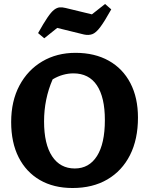

<svg xmlns="http://www.w3.org/2000/svg" viewBox="-20 -931 748 963"><path d="M344 12Q249 12 180 -28Q111 -68 73.5 -142Q36 -216 36 -319Q36 -424 77.5 -502Q119 -580 192 -623Q265 -666 359 -666Q455 -666 525.5 -626.5Q596 -587 634 -514Q672 -441 672 -341Q672 -232 632 -153Q592 -74 518.5 -31Q445 12 344 12ZM355 -86Q427 -86 466.5 -148.5Q506 -211 506 -329Q506 -443 466 -503Q426 -563 348 -563Q322 -563 295.5 -555.5Q269 -548 244 -533Q201 -434 201 -322Q201 -208 241.5 -147Q282 -86 355 -86ZM202 -739 171 -765Q199 -815 218 -843Q237 -871 251.5 -882Q266 -893 279.5 -894Q293 -895 309 -891L441 -859L507 -911L538 -884Q504 -823 482.5 -794.5Q461 -766 442.5 -759.5Q424 -753 401 -758L267 -791Z"/></svg>

Font: Piazzolla
Style: Bold
Weight: 700
Designer: Juan Pablo del Peral
Foundry: Huerta Tipografica
Version: Version 1.330